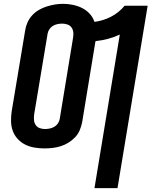

<svg xmlns="http://www.w3.org/2000/svg" viewBox="-20 -765 790 1000"><path d="M472 215 604 -585Q574 -571 542 -562.5Q510 -554 478 -551Q478 -550 478 -549.5Q478 -549 477 -549L408 -129Q404 -108 395.5 -87.5Q387 -67 371.5 -50.5Q356 -34 336.5 -22Q317 -10 296 -3.5Q275 3 254 5.5Q233 8 211 8Q211 8 211 8Q211 8 211 8Q185 8 159 3.5Q133 -1 111 -12Q89 -23 72 -41.5Q55 -60 46.5 -83.5Q38 -107 37.5 -133.5Q37 -160 41 -186L111 -606Q114 -627 123 -647.5Q132 -668 147.5 -685Q163 -702 183 -713.5Q203 -725 224 -731.5Q245 -738 266 -741.5Q287 -745 309 -745Q335 -745 360.5 -739.5Q386 -734 408 -723Q430 -712 447 -693.5Q464 -675 472 -651Q494 -654 515.5 -660.5Q537 -667 557.5 -677.5Q578 -688 596 -702.5Q614 -717 629 -735H749L592 215ZM214 -93Q226 -93 238.5 -95.5Q251 -98 262.5 -104.5Q274 -111 281.5 -122Q289 -133 291 -145L360 -565Q363 -580 362 -594.5Q361 -609 353.5 -620.5Q346 -632 332.5 -637Q319 -642 304 -642Q292 -642 279.5 -639.5Q267 -637 256 -630.5Q245 -624 237.5 -613Q230 -602 228 -590L158 -170Q156 -155 157 -140.5Q158 -126 165.5 -114.5Q173 -103 186 -98Q199 -93 214 -93Z"/></svg>

Font: Zed Sans Extended
Style: Bold Italic
Weight: 700
Width: 7
Italic angle: -9°
Designer: Belleve Invis
Foundry: Belleve Invis
Version: Version 1.0.0; ttfautohint (v1.8.4)